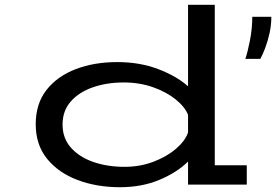

<svg xmlns="http://www.w3.org/2000/svg" viewBox="-20 -770 1152 801"><path d="M480 11Q383.5 11 303.8 -19Q224 -49 176.5 -107.5Q129 -166 129 -251.5Q129 -337.5 174.2 -395Q219.5 -452.5 296.5 -481.8Q373.5 -511 469 -511Q562.5 -511 639.2 -482Q716 -453 764.5 -410V-750H876V-80.5H1009.5V0H764.5V-96Q719 -51 645.8 -20Q572.5 11 480 11ZM241 -250.5Q241 -193 276 -153.8Q311 -114.5 369.5 -94.2Q428 -74 499.5 -74Q564.5 -74 620.8 -95.5Q677 -117 715 -150Q753 -183 764.5 -217.5V-291Q751.5 -324 713.2 -355Q675 -386 618.8 -406Q562.5 -426 496 -426Q426 -426 368 -406Q310 -386 275.5 -347Q241 -308 241 -250.5ZM1003.5 -524.5Q1013 -551.5 1022.8 -601.5Q1032.5 -651.5 1032.5 -700H1112Q1112 -665.5 1104.5 -631.5Q1097 -597.5 1086.2 -569.2Q1075.5 -541 1066 -524.5Z"/></svg>

Font: Trispace Expanded
Style: Regular
Weight: 400
Width: 7
Designer: Tyler Finck
Foundry: Etcetera Type Company
Version: Version 1.210; ttfautohint (v1.8.3)